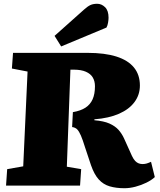

<svg xmlns="http://www.w3.org/2000/svg" viewBox="-20 -983 847 1017"><path d="M366 -389Q407 -396 432.5 -412.5Q458 -429 470.5 -457Q483 -485 483 -526Q483 -553 471.5 -572.5Q460 -592 435 -603Q410 -614 371 -614H353L334 -100L410 -87L404 0H12L18 -87L103 -102L126 -604L43 -620L49 -703H444Q535 -703 596.5 -683.5Q658 -664 689.5 -625.5Q721 -587 721 -530Q721 -481 692.5 -442.5Q664 -404 610.5 -380.5Q557 -357 480 -351V-346Q530 -342 560 -328.5Q590 -315 607.5 -295.5Q625 -276 637 -250L679 -157Q687 -140 696 -130.5Q705 -121 715 -117.5Q725 -114 735 -114Q747 -114 757 -117Q767 -120 780 -126L800 -45Q783 -29 755.5 -15.5Q728 -2 697.5 6Q667 14 639 14Q595 14 561 4Q527 -6 503 -32.5Q479 -59 462 -108L430 -204Q418 -243 408.5 -265Q399 -287 389 -297.5Q379 -308 362 -310ZM426 -933Q445 -950 459.5 -956.5Q474 -963 495 -963Q518 -963 536.5 -945Q555 -927 555 -889Q555 -879 552.5 -863.5Q550 -848 544 -837L304 -737L269 -793Z"/></svg>

Font: Literata 18pt Black
Style: Italic
Weight: 900
Italic angle: -2°
Designer: Latin by Veronika Burian and Jose Scaglione. Greek by Irene Vlachou. Cyrillic by Vera Evstafieva
Foundry: TypeTogether
Version: Version 3.103;gftools[0.9.29]